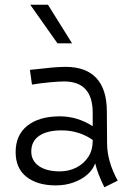

<svg xmlns="http://www.w3.org/2000/svg" viewBox="-20 -770 541 809"><path d="M419.9 19Q393.1 -33.2 380.9 -82Q372.1 -55.7 347.9 -34.4Q323.7 -13.2 289.3 -1Q254.9 11.2 215.3 11.2Q137.7 11.2 91.8 -24.7Q45.9 -60.5 45.9 -128.9Q45.9 -201.2 95.5 -240.5Q145 -279.8 232.4 -279.8Q305.7 -279.8 370.6 -238.3V-294.9Q370.6 -426.8 250 -426.8Q228.5 -426.8 188.7 -423.1Q148.9 -419.4 114.7 -413.6L106 -475.6Q165.5 -482.4 199.5 -485.4Q233.4 -488.3 256.3 -488.3Q341.8 -488.3 385.7 -441.4Q429.7 -394.5 430.2 -301.8L431.2 -166Q431.6 -89.4 476.1 -8.8ZM370.6 -175.3V-180.2Q344.7 -199.2 310.8 -210Q276.9 -220.7 239.7 -220.7Q179.2 -220.7 145.5 -198Q111.8 -175.3 111.8 -131.8Q111.8 -92.8 144 -70.3Q176.3 -47.9 231.9 -47.9Q270 -47.9 301.8 -64Q333.5 -80.1 352.1 -108.9Q370.6 -137.7 370.6 -175.3ZM107.4 -750H182.1L283.7 -587.4H222.2Z"/></svg>

Font: Selawik Semilight
Style: Regular
Weight: 300
Designer: Aaron Bell
Foundry: Microsoft Corporation
Version: Version 1.01